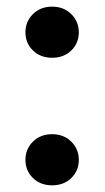

<svg xmlns="http://www.w3.org/2000/svg" viewBox="-20 -545 313 572"><path d="M135.3 7.1Q100.5 7.1 78.1 -14.7Q55.8 -36.6 55.8 -68.9Q55.8 -100.9 78.1 -123Q100.5 -145.2 135.3 -145.2Q170.1 -145.2 192.5 -122.9Q214.8 -100.5 214.8 -68.9Q214.8 -36.6 192.5 -14.7Q170.1 7.1 135.3 7.1ZM135.3 -372.9Q100.5 -372.9 78.1 -394.7Q55.8 -416.5 55.8 -448.9Q55.8 -480.8 78.1 -503Q100.5 -525.2 135.3 -525.2Q170.1 -525.2 192.5 -502.8Q214.8 -480.5 214.8 -448.9Q214.8 -416.5 192.5 -394.7Q170.1 -372.9 135.3 -372.9Z"/></svg>

Font: Interface
Style: Bold
Weight: 700
Designer: Rasmus Andersson
Foundry: rsms
Version: Version 1.8